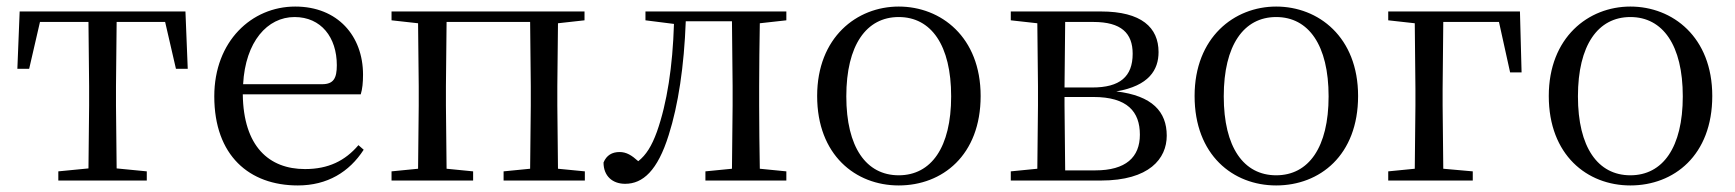

<svg xmlns="http://www.w3.org/2000/svg" viewBox="-20 -551 5295 586"><path d="M249 0H428V-28L336 -37L334 -229V-288L336 -484H484L517 -341H553L546 -516H40L33 -341H69L102 -484H250L252 -288V-229L250 -37L158 -28V0Z M889 15C979 15 1046 -26 1090 -94L1074 -108C1033 -60 982 -35 911 -35C801 -35 723 -104 721 -263H1081C1086 -279 1088 -299 1088 -323C1088 -441 1011 -531 881 -531C748 -531 634 -425 634 -257C634 -76 741 15 889 15ZM722 -294C729 -424 796 -499 879 -499C960 -499 1008 -437 1008 -352C1008 -312 998 -294 963 -294Z M1175 -489 1256 -480 1258 -288V-229L1256 -36L1175 -28V0H1424V-28L1343 -36L1341 -229V-288L1343 -484H1598L1600 -288V-229L1598 -36L1517 -28V0H1765V-28L1683 -36L1681 -229V-288L1683 -480L1764 -489V-516H1175Z M2213 0H2380V-28L2299 -36C2298 -92 2297 -174 2297 -229V-288C2297 -342 2298 -424 2299 -480L2380 -489V-516H1950V-489L2037 -478C2033 -348 2016 -237 1985 -149C1969 -105 1952 -78 1928 -59C1908 -77 1892 -87 1871 -87C1848 -87 1831 -77 1822 -55C1822 -14 1849 10 1888 10C1942 10 1987 -30 2021 -139C2050 -230 2068 -349 2073 -486H2214L2216 -288V-229L2214 -36L2133 -28V0Z M2723 15C2856 15 2973 -77 2973 -258C2973 -438 2852 -531 2723 -531C2595 -531 2474 -437 2474 -258C2474 -78 2591 15 2723 15ZM2723 -16C2624 -16 2563 -101 2563 -257C2563 -413 2624 -499 2723 -499C2822 -499 2883 -413 2883 -257C2883 -101 2822 -16 2723 -16Z M3145 0H3340C3488 0 3541 -67 3541 -137C3541 -210 3497 -259 3387 -272C3487 -289 3516 -338 3516 -392C3516 -467 3464 -516 3340 -516H3065V-489L3146 -480L3148 -288V-229L3146 -36L3065 -28V0ZM3231 -484H3317C3402 -484 3437 -450 3437 -387C3437 -317 3398 -284 3314 -284H3229ZM3229 -255H3317C3421 -255 3459 -210 3459 -140C3459 -71 3416 -31 3323 -31H3231L3229 -229Z M3875 15C4008 15 4125 -77 4125 -258C4125 -438 4004 -531 3875 -531C3747 -531 3626 -437 3626 -258C3626 -78 3743 15 3875 15ZM3875 -16C3776 -16 3715 -101 3715 -257C3715 -413 3776 -499 3875 -499C3974 -499 4035 -413 4035 -257C4035 -101 3974 -16 3875 -16Z M4217 -489 4298 -480 4300 -280V-229L4298 -36L4217 -28V0H4475V-28L4385 -36L4383 -229V-280L4385 -484H4555L4589 -330H4624L4619 -516H4217Z M4956 15C5089 15 5206 -77 5206 -258C5206 -438 5085 -531 4956 -531C4828 -531 4707 -437 4707 -258C4707 -78 4824 15 4956 15ZM4956 -16C4857 -16 4796 -101 4796 -257C4796 -413 4857 -499 4956 -499C5055 -499 5116 -413 5116 -257C5116 -101 5055 -16 4956 -16Z"/></svg>

Font: Noto Serif CJK TC
Style: Regular
Weight: 400
Designer: Ryoko NISHIZUKA 西塚涼子 (kana & ideographs); Frank Grießhammer (Latin, Greek & Cyrillic); Wenlong ZHANG 张文龙 (bopomofo); San
Foundry: Adobe
Version: Version 2.001;hotconv 1.1.0;makeotfexe 2.6.0